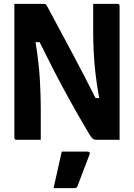

<svg xmlns="http://www.w3.org/2000/svg" viewBox="-20 -720 690 989"><path d="M190 0H65Q54 0 54 -11V-700H205Q214 -700 217.5 -696Q221 -692 233 -669Q297 -549 356 -439Q415 -329 472 -215H491Q478 -286 471.5 -344.5Q465 -403 462.5 -456Q460 -509 460 -563V-700H585Q596 -700 596 -689V0H473Q467 0 459.5 -4.5Q452 -9 438 -32Q383 -125 339.5 -203.5Q296 -282 258.5 -355Q221 -428 184 -503H163Q181 -392 185.5 -307Q190 -222 190 -163ZM298 61H431Q437 61 440.5 64.5Q444 68 442 74Q426 117 411 155Q396 193 379 239Q378 243 374.5 246Q371 249 364 249H256Q267 200 277.5 152.5Q288 105 298 61Z"/></svg>

Font: Recursive Sn Lnr St
Style: Bold
Weight: 700
Version: Version 1.079;hotconv 1.0.112;makeotfexe 2.5.65598; ttfautoh